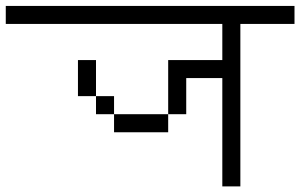

<svg xmlns="http://www.w3.org/2000/svg" viewBox="-20 -708 1040 665"><path d="M1000 -625V-687.5H0V-625H750Q750 -625 750 -500H562.5V-312.5H375V-250H562.5V-312.5H625Q625 -312.5 625 -437.5H750Q750 -437.5 750 -62.5H812.5V-625ZM375 -312.5V-375H312.5V-312.5ZM312.5 -375Q312.5 -375 312.5 -500H250Q250 -500 250 -375Z"/></svg>

Font: UnifontExMono
Style: Regular
Weight: 500
Version: Version 15.0.06